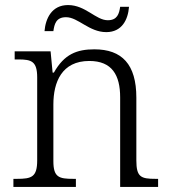

<svg xmlns="http://www.w3.org/2000/svg" viewBox="-20 -739 672 759"><path d="M400 -612C462 -612 486 -661 490 -712H455C451 -685 444 -659 406 -659C359 -659 318 -719 249 -719C184 -719 160 -665 156 -616H191C195 -643 201 -671 241 -671C289 -671 332 -612 400 -612ZM33 0H280V-32H270C213 -32 191 -38 191 -102V-326C191 -414 224 -498 333 -498C423 -498 455 -442 455 -354V0H605V-32H595C537 -32 519 -39 519 -105V-353C519 -485 462 -544 353 -544C284 -544 234 -525 193 -452H188L180 -536H38V-504H53C104 -504 127 -497 127 -433V-105C127 -39 105 -32 47 -32H33Z"/></svg>

Font: Noto Serif Light
Style: Regular
Weight: 300
Designer: Monotype Design Team
Foundry: Monotype Imaging Inc.
Version: Version 2.013